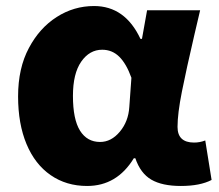

<svg xmlns="http://www.w3.org/2000/svg" viewBox="-20 -603 725 637"><path d="M40 -283Q40 -377 76 -444Q111 -510 168 -546.5Q225 -583 292 -583Q395 -583 446 -474H451L468 -569H644Q628 -499 625 -488Q598 -372 583.5 -299Q569 -226 569 -182Q569 -130 624 -130Q643 -130 661 -137L682 -6Q644 14 580 14Q518 14 482 -7Q446 -28 429 -78H424Q368 14 269 14Q200 14 148 -22Q96 -58 68 -125Q40 -192 40 -283ZM409 -248 416 -345Q399 -392 375.5 -415Q352 -438 319 -438Q277 -438 249.5 -398.5Q222 -359 222 -285Q222 -207 245.5 -169.5Q269 -132 312 -132Q349 -132 377.5 -166Q406 -200 409 -248Z"/></svg>

Font: Merged Yaku Han JP Black
Style: Regular
Weight: 900
Designer: Ryoko NISHIZUKA 西塚涼子 (kana, bopomofo & ideographs); Paul D. Hunt (Latin, Greek & Cyrillic); Sandoll Communications 산돌커뮤니
Foundry: Adobe
Version: Version 2.004